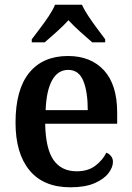

<svg xmlns="http://www.w3.org/2000/svg" viewBox="-20 -786 560 816"><path d="M279 10Q165 10 105.5 -62Q46 -134 46 -265Q46 -405 104 -476.5Q162 -548 269 -548Q366 -548 422 -487Q478 -426 478 -307V-260H172Q174 -154 207.5 -106Q241 -58 306 -58Q354 -58 385 -81.5Q416 -105 432 -137Q443 -133 451.5 -123Q460 -113 460 -98Q460 -75 441 -50Q422 -25 382 -7.5Q342 10 279 10ZM353 -318Q353 -396 334 -442.5Q315 -489 270 -489Q226 -489 201.5 -445Q177 -401 174 -318ZM115 -619Q129 -638 149 -664Q169 -690 187 -717Q205 -744 214 -766H328Q338 -744 356 -717Q374 -690 393.5 -664Q413 -638 427 -619V-606H372Q351 -624 321.5 -650.5Q292 -677 271 -700Q250 -677 221 -651Q192 -625 170 -606H115Z"/></svg>

Font: Noto Serif Lao SemiCondensed SemiBold
Style: Regular
Weight: 600
Width: 4
Designer: Monotype Design Team
Foundry: Monotype Imaging Inc.
Version: Version 2.003; ttfautohint (v1.8.4.7-5d5b)